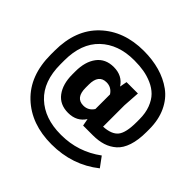

<svg xmlns="http://www.w3.org/2000/svg" viewBox="-239 -1024 1469 1469"><g transform="rotate(45 495.5 -290.0)"><path d="M513 110H519Q701 110 849 1L908 81Q742 213 516 213Q297 213 162 85.5Q27 -42 27 -270V-310Q27 -538 161.5 -665.5Q296 -793 511 -793Q605 -793 684.5 -770.5Q764 -748 827.5 -702Q891 -656 927.5 -578Q964 -500 964 -398V-368Q964 -281 943.5 -219Q923 -157 885 -123.5Q847 -90 799.5 -75Q752 -60 691 -60H586L575 -119Q529 -47 436 -47Q346 -47 298.5 -110.5Q251 -174 251 -278V-312Q251 -416 298.5 -479.5Q346 -543 436 -543Q529 -543 575 -471L586 -530H709L700 -393V-162Q788 -167 822.5 -210.5Q857 -254 857 -368V-398Q857 -466 837 -518Q817 -570 785 -602Q753 -634 707.5 -654Q662 -674 615 -682Q568 -690 514 -690H508Q338 -690 235 -592Q132 -494 132 -310V-270Q132 -84 235.5 13Q339 110 513 110ZM563 -374Q533 -421 479 -421Q395 -421 395 -312V-278Q395 -169 479 -169Q533 -169 563 -216Z"/></g></svg>

Font: Cooper Hewitt
Style: Bold
Weight: 711
Designer: Village Type and Design LLC
Foundry: Cooper Hewitt Smithsonian Design Museum
Version: 1.000